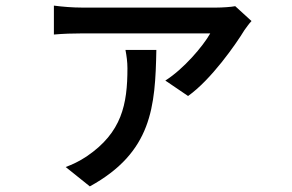

<svg xmlns="http://www.w3.org/2000/svg" viewBox="-20 -577 1040 684"><path d="M427 -399C431 -378 434 -356 434 -334C434 -205 414 -105 289 -20C262 -2 238 9 214 18L300 87C522 -35 533 -197 537 -399ZM818 -555C804 -552 770 -550 752 -550H271C239 -550 202 -553 172 -557V-454C206 -457 239 -458 271 -458H729C703 -412 634 -331 569 -290L650 -235C732 -293 820 -419 851 -470C857 -478 868 -494 876 -502Z"/></svg>

Font: Noto Sans Japanese Medium
Style: Regular
Weight: 500
Designer: Ryoko NISHIZUKA (kana & ideographs); Paul D. Hunt (Latin, Greek & Cyrillic); Wenlong ZHANG (bopomofo); Sandoll Communica
Foundry: Adobe Systems Incorporated
Version: Version 1.000;PS 1;hotconv 1.0.78;makeotf.lib2.5.61930